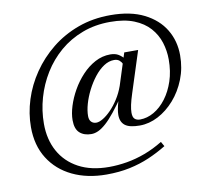

<svg xmlns="http://www.w3.org/2000/svg" viewBox="-89 -807 1085 1028"><g transform="rotate(-10 453.5 -292.5)"><path d="M636.5 -133Q675 -133 712 -154.2Q749 -175.5 778.5 -214.5Q808 -253.5 825.5 -306.2Q843 -359 843 -423Q843 -470.5 828.8 -515.8Q814.5 -561 782.5 -597Q750.5 -633 698 -654.2Q645.5 -675.5 568.5 -675.5Q486 -675.5 416.8 -649.2Q347.5 -623 293.5 -576.8Q239.5 -530.5 202 -469.8Q164.5 -409 144.8 -340Q125 -271 125 -199.5Q125 -114 160.8 -49.2Q196.5 15.5 264.5 52Q332.5 88.5 429.5 88.5Q477 88.5 527 80Q577 71.5 627 52.8Q677 34 725 4.5L739.5 30Q693 58.5 643 80Q593 101.5 535.5 113.8Q478 126 409 126Q304.5 126 224.2 87.5Q144 49 98.8 -22.8Q53.5 -94.5 53.5 -194Q53.5 -268.5 77 -342.5Q100.5 -416.5 145.8 -482.8Q191 -549 255 -600.5Q319 -652 399.8 -681.5Q480.5 -711 576 -711Q685 -711 758.5 -674Q832 -637 869.5 -574.8Q907 -512.5 907 -435Q907 -365 883 -304.5Q859 -244 819 -198.5Q779 -153 729.8 -127.2Q680.5 -101.5 629.5 -101.5Q573.5 -101.5 549.5 -120.2Q525.5 -139 525.5 -177Q525.5 -191.5 528.8 -209.2Q532 -227 538 -247.5L546.5 -280L559.5 -279.5Q525 -229 497.2 -194.5Q469.5 -160 446.8 -139.8Q424 -119.5 404.5 -110.5Q385 -101.5 366.5 -101.5Q327 -101.5 303.2 -122.8Q279.5 -144 279.5 -192Q279.5 -226.5 292.5 -268.2Q305.5 -310 329 -351.5Q352.5 -393 384.8 -427.5Q417 -462 456.2 -483Q495.5 -504 539 -504Q566 -504 583.8 -493Q601.5 -482 617 -463L599 -439.5Q593.5 -452.5 582.8 -461.8Q572 -471 554 -471Q525 -471 497.5 -452.8Q470 -434.5 446 -403.8Q422 -373 403.8 -337Q385.5 -301 375.2 -265Q365 -229 365 -199.5Q365 -178.5 375.5 -167.8Q386 -157 403 -157Q418.5 -157 439.8 -169.8Q461 -182.5 483.5 -205.5Q506 -228.5 526.2 -260Q546.5 -291.5 560 -329.5L602.5 -462.5L615 -501.5H690.5L618.5 -277.5Q607.5 -243.5 602.2 -218.8Q597 -194 597 -177Q597 -152 607.8 -142.5Q618.5 -133 636.5 -133Z"/></g></svg>

Font: Newsreader 24pt
Style: Italic
Weight: 400
Italic angle: -17°
Designer: Hugues Gentile
Foundry: Production Type
Version: Version 1.003